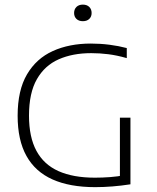

<svg xmlns="http://www.w3.org/2000/svg" viewBox="-20 -786 662 811"><path d="M382 4.5Q275 4.5 202 -28Q129 -60.5 91.8 -127.2Q54.5 -194 54.5 -297Q54.5 -404.5 94 -471.8Q133.5 -539 203.2 -570.5Q273 -602 363.5 -602Q404 -602 442.8 -597Q481.5 -592 515.5 -583V-540.5Q473.5 -552.5 437.2 -557Q401 -561.5 365 -561.5Q287 -561.5 228 -535.5Q169 -509.5 135.8 -451.5Q102.5 -393.5 102.5 -297.5Q102.5 -207 133.8 -149Q165 -91 227 -63.2Q289 -35.5 381 -35.5Q413 -35.5 445.8 -38Q478.5 -40.5 505 -46L486.5 -25V-289H531V-7.5Q492.5 -1.5 454.8 1.5Q417 4.5 382 4.5ZM330 -696.5Q313 -696.5 303 -706Q293 -715.5 293 -731Q293 -747 303 -756.8Q313 -766.5 330 -766.5Q347 -766.5 357 -756.8Q367 -747 367 -731Q367 -715.5 357 -706Q347 -696.5 330 -696.5Z"/></svg>

Font: Encode Sans SC SemiExpanded ExtraLight
Style: Regular
Weight: 250
Width: 6
Designer: Multiple Designers
Foundry: Impallari Type
Version: Version 3.002